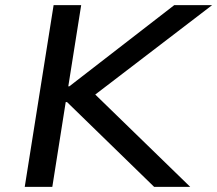

<svg xmlns="http://www.w3.org/2000/svg" viewBox="-20 -725 843 745"><path d="M76 0 188 -705H295L245 -390H249L656 -705H803L322 -337L321 -386L718 0H578L240 -329H235L183 0Z"/></svg>

Font: Nunito Sans 7pt SemiExpanded Medium
Style: Italic
Weight: 500
Width: 6
Italic angle: -9°
Designer: Vernon Adams
Foundry: Vernon Adams
Version: Version 3.101;gftools[0.9.27]